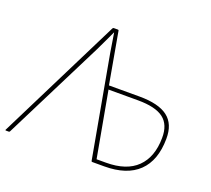

<svg xmlns="http://www.w3.org/2000/svg" viewBox="-133 -799 1036 944"><g transform="rotate(20 385.0 -327.5)"><path d="M-16 0Q-18 0 -19 -1Q-20 -2 -19 -3L304 -651Q307 -655 310 -655H331Q335 -655 336 -652L384 -382H544Q644 -382 692 -345.5Q740 -309 739 -231Q738 -118 677 -59Q616 0 498 0H436Q432 0 431 -3L335 -535Q331 -560 327 -585Q323 -610 319 -635H318Q306 -609 293.5 -582.5Q281 -556 268 -529L4 -3Q2 0 -1 0ZM451 -20H500Q607 -20 662 -74Q717 -128 718 -228Q719 -298 677 -330Q635 -362 543 -362H389Z"/></g></svg>

Font: Sofia Sans Semi Condensed Thin
Style: Italic
Weight: 250
Italic angle: -9°
Version: Version 4.100